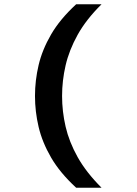

<svg xmlns="http://www.w3.org/2000/svg" viewBox="-20 -770 640 900"><path d="M337 110Q261 40 219.5 -31.5Q178 -103 161 -175Q144 -247 144 -320Q144 -393 161 -465Q178 -537 219.5 -608.5Q261 -680 337 -750H456Q384 -679 344 -607Q304 -535 287.5 -463.5Q271 -392 271 -320Q271 -248 287.5 -176.5Q304 -105 344 -33.5Q384 38 456 110Z"/></svg>

Font: Geist Mono SemiBold
Style: Regular
Weight: 600
Monospace: yes
Designer: Basement.studio, Andrés Briganti, Mateo Zaragoza
Foundry: Basement.studio, Vercel, Andrés Briganti, Guido Ferreyra, Mateo Zaragoza
Version: Version 1.500; ttfautohint (v1.8.4.7-5d5b)